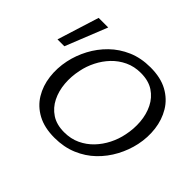

<svg xmlns="http://www.w3.org/2000/svg" viewBox="-150 -882 1105 1105"><g transform="rotate(45 402.5 -329.0)"><path d="M403 10Q321 10 264.5 -20.5Q208 -51 176.5 -103Q145 -155 137 -219.5Q129 -284 143 -351Q156 -412 186 -468.5Q216 -525 262 -570Q308 -615 369.5 -641.5Q431 -668 508 -668Q591 -668 647.5 -637Q704 -606 735.5 -553.5Q767 -501 775 -436.5Q783 -372 769 -306Q756 -245 725.5 -188Q695 -131 649 -86.5Q603 -42 541 -16Q479 10 403 10ZM420 -52Q474 -52 517.5 -72.5Q561 -93 593.5 -127Q626 -161 648 -204.5Q670 -248 679 -294Q691 -350 686.5 -405Q682 -460 659.5 -505.5Q637 -551 595.5 -578.5Q554 -606 491 -606Q438 -606 394.5 -585.5Q351 -565 318.5 -531Q286 -497 264 -453.5Q242 -410 233 -364Q221 -308 225.5 -253Q230 -198 252.5 -152.5Q275 -107 316.5 -79.5Q358 -52 420 -52ZM71 -403H15L95 -658H173Z"/></g></svg>

Font: Ysabeau Infant Medium
Style: Italic
Weight: 500
Italic angle: -12°
Designer: Christian Thalmann (Catharsis Fonts)
Version: Version 2.001;gftools[0.9.30]; featfreeze: ss01,ss02,lnum